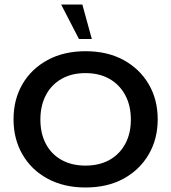

<svg xmlns="http://www.w3.org/2000/svg" viewBox="-20 -821 759 851"><path d="M359 10Q263 10 191 -29Q119 -68 79.5 -136.5Q40 -205 40 -292Q40 -380 79.5 -448Q119 -516 191 -555Q263 -594 359 -594Q456 -594 527.5 -555Q599 -516 639 -448Q679 -380 679 -292Q679 -205 639 -136.5Q599 -68 527.5 -29Q456 10 359 10ZM359 -87Q420 -87 465 -112Q510 -137 535 -183Q560 -229 560 -291Q560 -353 535 -399.5Q510 -446 465 -471.5Q420 -497 359 -497Q298 -497 253 -471.5Q208 -446 183.5 -399.5Q159 -353 159 -291Q159 -229 183.5 -183Q208 -137 253 -112Q298 -87 359 -87ZM330 -648 251 -801H345L387 -648Z"/></svg>

Font: Rokkitt SemiBold SemiBold
Style: Regular
Weight: 600
Version: Version 3.103